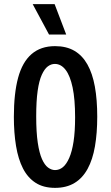

<svg xmlns="http://www.w3.org/2000/svg" viewBox="-20 -895 537 928"><path d="M246 13Q190 13 152 -11.5Q114 -36 91 -81Q68 -126 57.5 -189.5Q47 -253 47 -330Q47 -443 67.5 -519Q88 -595 132.5 -633.5Q177 -672 246 -672Q301 -672 339.5 -649.5Q378 -627 402.5 -583.5Q427 -540 438.5 -476.5Q450 -413 450 -331Q450 -252 439 -188Q428 -124 403.5 -79Q379 -34 340 -10.5Q301 13 246 13ZM246 -73Q267 -73 284 -87Q301 -101 314.5 -131.5Q328 -162 335.5 -210.5Q343 -259 343 -328Q343 -415 331 -472Q319 -529 297 -557.5Q275 -586 245 -586Q227 -586 211 -574Q195 -562 182 -533.5Q169 -505 162 -456Q155 -407 155 -332Q155 -256 162.5 -205.5Q170 -155 183 -126Q196 -97 212.5 -85Q229 -73 246 -73ZM217 -728 138 -875H244L300 -728Z"/></svg>

Font: Bricolage Grotesque Condensed Medium
Style: Regular
Weight: 500
Width: 3
Designer: Mathieu Triay
Foundry: Atelier Triay
Version: Version 1.000;gftools[0.9.30]